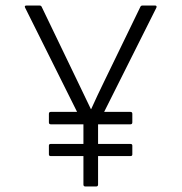

<svg xmlns="http://www.w3.org/2000/svg" viewBox="-20 -675 657 695"><path d="M164 -110Q157 -110 157 -116V-148Q157 -154 164 -154H282V-225H164Q157 -225 157 -232V-263Q157 -270 164 -270H259L71 -647Q67 -655 76 -655H123Q129 -655 131 -650L261 -380Q273 -355 285 -330Q297 -305 309 -280H310Q321 -305 333.5 -331Q346 -357 358 -382L488 -650Q490 -655 496 -655H541Q549 -655 546 -647L357 -270H452Q459 -270 459 -263V-232Q459 -225 452 -225H335V-154H452Q459 -154 459 -148V-116Q459 -110 452 -110H335V-7Q335 0 328 0H289Q282 0 282 -7V-110Z"/></svg>

Font: Sofia Sans Light
Style: Regular
Weight: 300
Designer: Botio Nikoltchev, Ani Petrova
Foundry: lettersoup
Version: Version 4.100; ttfautohint (v1.8.3)